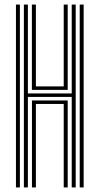

<svg xmlns="http://www.w3.org/2000/svg" viewBox="-20 -820 436 840"><path d="M84.5 0V-800H102V-411.2H293.8V-800H311.2V0H293.8V-396H102V0ZM119.8 0V-380.5H276.2V0H258.8V-365.2H137V0ZM49.8 0V-800H67V0ZM328.8 0V-800H346V0ZM119.5 -426.8V-800H137V-442H258.8V-800H276.2V-426.8Z"/></svg>

Font: Big Shoulders Inline Display Thin SemiBold
Style: Regular
Weight: 600
Version: Version 2.002